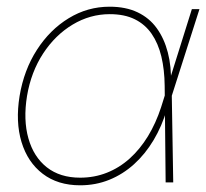

<svg xmlns="http://www.w3.org/2000/svg" viewBox="-20 -550 622 579"><path d="M221.7 8.8Q154.3 8.8 108.9 -25.9Q63.5 -60.5 44.9 -121.6Q26.4 -182.6 39.1 -260.7Q52.2 -338.9 91.3 -399.7Q130.4 -460.4 187.3 -495.1Q244.1 -529.8 310.5 -529.8Q359.4 -529.8 394.8 -512.9Q430.2 -496.1 452.6 -465.1Q475.1 -434.1 486.1 -391.8Q497.1 -349.6 495.6 -297.9H501.5L498 -265.6L502.4 0H479.5L476.6 -291Q476.1 -339.8 466.6 -379.6Q457 -419.4 437.3 -448Q417.5 -476.6 386.5 -491.9Q355.5 -507.3 311 -507.3Q251.5 -507.3 199 -475.8Q146.5 -444.3 110.1 -388.7Q73.7 -333 61.5 -260.7Q49.8 -188.5 65.7 -132.6Q81.5 -76.7 121.3 -45.4Q161.1 -14.2 221.7 -14.2Q264.6 -14.2 302.2 -29.1Q339.8 -43.9 371.1 -72Q402.3 -100.1 426.3 -139.4Q450.2 -178.7 465.8 -226.6L558.6 -522.5H581.5L497.6 -259.8L489.3 -220.7H483.4Q468.3 -169.4 443.1 -127.4Q418 -85.4 384.3 -54.9Q350.6 -24.4 309.6 -7.8Q268.6 8.8 221.7 8.8Z"/></svg>

Font: Inter 28pt Thin
Style: Italic
Weight: 250
Italic angle: -9.3988°
Designer: Rasmus Andersson
Foundry: rsms
Version: Version 4.001;git-66647c0bb